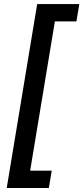

<svg xmlns="http://www.w3.org/2000/svg" viewBox="-20 -792 412 948"><path d="M13.2 136.2 163.6 -772H371.6L357.4 -686.5H251L128.9 50.8H235.4L221.2 136.2Z"/></svg>

Font: Inter Tight Medium
Style: Italic
Weight: 500
Italic angle: -9.39999°
Designer: Rasmus Andersson
Foundry: rsms
Version: Version 3.004